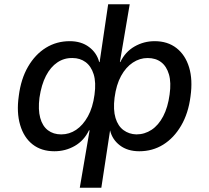

<svg xmlns="http://www.w3.org/2000/svg" viewBox="-20 -700 980 900"><path d="M354 180 400 -89H397Q374 -41 330.5 -16Q287 9 235 9Q174 9 133 -23Q92 -55 74.5 -114Q57 -173 68 -250Q78 -330 111.5 -387.5Q145 -445 195 -476Q245 -507 307 -507Q361 -507 397.5 -479.5Q434 -452 445 -409H447L487 -680H588L542 -409H544Q567 -457 610.5 -482Q654 -507 705 -507Q766 -507 807.5 -474.5Q849 -442 866.5 -384Q884 -326 873 -248Q863 -169 829 -111Q795 -53 745 -22Q695 9 633 9Q578 9 542 -18.5Q506 -46 496 -89L455 180ZM267 -70Q305 -70 337 -91.5Q369 -113 392 -154.5Q415 -196 423 -256Q431 -314 419 -352Q407 -390 381 -409Q355 -428 320 -428Q281 -429 249 -407.5Q217 -386 195.5 -344.5Q174 -303 165 -242Q158 -186 168.5 -147.5Q179 -109 204.5 -89.5Q230 -70 267 -70ZM619 -70Q658 -70 690.5 -91.5Q723 -113 745 -155Q767 -197 775 -257Q783 -313 772 -351Q761 -389 735.5 -408.5Q710 -428 672 -428Q635 -428 602.5 -406.5Q570 -385 547.5 -344Q525 -303 517 -242Q510 -185 521.5 -147Q533 -109 559 -90Q585 -71 619 -70Z"/></svg>

Font: Nunito Sans 7pt Medium
Style: Italic
Weight: 500
Italic angle: -9°
Designer: Vernon Adams
Foundry: Vernon Adams
Version: Version 3.101;gftools[0.9.27]